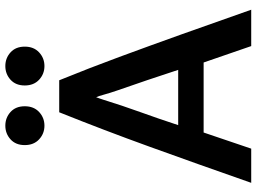

<svg xmlns="http://www.w3.org/2000/svg" viewBox="-138 -800 939 702"><g transform="rotate(-90 331.0 -449.5)"><path d="M646 0Q599 -134 556.5 -253Q514 -372 473 -483Q432 -594 388 -702H271Q206 -540 144.5 -370Q83 -200 13 0H138L197 -174H453L513 0ZM426 -267H224Q248 -340 272 -406.5Q296 -473 316 -538Q319 -547 321.5 -554.5Q324 -562 326 -567Q330 -559 335.5 -538.5Q341 -518 351 -489Q370 -435 388.5 -380Q407 -325 426 -267ZM293 -828Q293 -861 272 -880Q251 -899 222 -899Q193 -899 172 -880Q151 -861 151 -828Q151 -795 172 -775.5Q193 -756 222 -756Q251 -756 272 -775.5Q293 -795 293 -828ZM511 -828Q511 -861 490 -880Q469 -899 440 -899Q411 -899 390 -880Q369 -861 369 -828Q369 -795 390 -775.5Q411 -756 440 -756Q469 -756 490 -775.5Q511 -795 511 -828Z"/></g></svg>

Font: Repo DemiBold
Style: Regular
Weight: 600
Designer: Stefan Peev
Foundry: Context Ltd
Version: Version 1.502